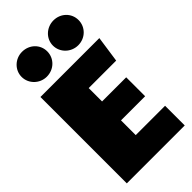

<svg xmlns="http://www.w3.org/2000/svg" viewBox="-290 -1026 1097 1097"><g transform="rotate(-45 258.5 -477.5)"><path d="M138 -955C82 -955 35 -911 35 -855C35 -799 82 -754 138 -754C197 -754 242 -799 242 -855C242 -911 197 -955 138 -955ZM392 -955C335 -955 288 -911 288 -855C288 -799 335 -754 392 -754C450 -754 495 -799 495 -855C495 -911 450 -955 392 -955ZM506 -698H30V0H498V-159H261V-278H456V-431H261V-539H483Z"/></g></svg>

Font: Fira Sans Ultra
Style: Regular
Weight: 950
Designer: Carrois Corporate & Edenspiekermann AG
Foundry: Carrois Corporate GbR & Edenspiekermann AG
Version: Version 4.203;PS 004.203;hotconv 1.0.88;makeotf.lib2.5.64775